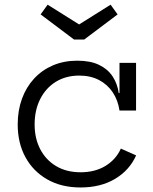

<svg xmlns="http://www.w3.org/2000/svg" viewBox="-20 -806 665 835"><path d="M330 9.3Q247.2 9.3 185.7 -25.7Q124.3 -60.7 90.6 -122.4Q57 -184.1 57 -264.6Q57 -325.6 75.5 -376.4Q94 -427.2 128.4 -464.3Q162.8 -501.5 210.5 -521.8Q258.1 -542.1 316.3 -542.1Q372.8 -542.1 410.7 -523.9Q448.7 -505.6 469.7 -473.8Q490.6 -442 496.4 -401.2H514.1L499.7 -325.3Q493.1 -370.4 470.1 -404.7Q447.1 -439 410.2 -458.2Q373.2 -477.3 324.7 -477.3Q266.6 -477.3 222.8 -450.3Q179.1 -423.2 154.9 -375.3Q130.6 -327.4 130.6 -264.6Q130.6 -203.6 155.2 -156.7Q179.8 -109.8 224.6 -83.3Q269.4 -56.8 330.7 -56.8Q393.4 -56.8 438.9 -84.6Q484.3 -112.4 505.6 -159.7L572 -130.2Q543.3 -65.7 480.6 -28.2Q417.8 9.3 330 9.3ZM499.7 -325.3V-532.5H571.7V-325.3ZM346.4 -634.2 491.5 -743.3 461 -785.6 324.1 -699.7 187.1 -785.6 156.7 -743.3 301.8 -634.2Z"/></svg>

Font: Hepta Slab ExtraLight
Style: Regular
Weight: 200
Designer: Michael LaGattuta
Foundry: Michael LaGattuta
Version: Version 1.100